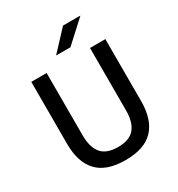

<svg xmlns="http://www.w3.org/2000/svg" viewBox="-195 -951 1008 1089"><g transform="rotate(-30 308.5 -407.0)"><path d="M308.5 13Q184 13 125 -49.8Q66 -112.5 66 -233V-639H166.5V-230Q166.5 -153 199.8 -112.8Q233 -72.5 308.5 -72.5Q384 -72.5 417.2 -112.8Q450.5 -153 450.5 -230V-639H551V-233Q551 -112.5 492.2 -49.8Q433.5 13 308.5 13ZM263.5 -699 381.5 -825.5H494V-824L356.5 -698H263.5Z"/></g></svg>

Font: Anek Kannada Medium Medium
Style: Regular
Weight: 500
Version: Version 1.003